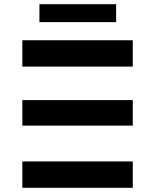

<svg xmlns="http://www.w3.org/2000/svg" viewBox="-20 -891 711 911"><path d="M86 -295H610V-416H86ZM86 -575H610V-700H86ZM86 -125H610V0H86ZM531 -786V-871H167V-786Z"/></svg>

Font: Montserrat-Alt1
Style: Bold
Weight: 700
Designer: Differentunic
Foundry: Differentunic
Version: Version 7.222